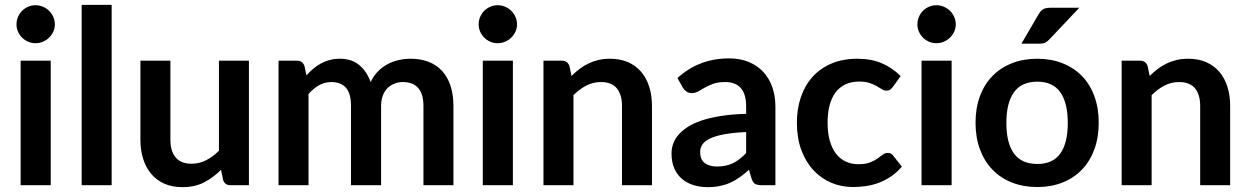

<svg xmlns="http://www.w3.org/2000/svg" viewBox="-20 -763 5144 791"><path d="M206 -662.5Q206 -646.5 199.5 -632.5Q193 -618.5 182.2 -608Q171.5 -597.5 157 -591.2Q142.5 -585 126 -585Q110 -585 95.8 -591.2Q81.5 -597.5 71 -608Q60.5 -618.5 54.2 -632.5Q48 -646.5 48 -662.5Q48 -679 54.2 -693.5Q60.5 -708 71 -718.5Q81.5 -729 95.8 -735.2Q110 -741.5 126 -741.5Q142.5 -741.5 157 -735.2Q171.5 -729 182.2 -718.5Q193 -708 199.5 -693.5Q206 -679 206 -662.5ZM189 -513V0H65V-513Z M440 -743V0H316.5V-743Z M1005.5 -513V0H930Q905.5 0 899 -22.5L890.5 -63.5Q859 -31.5 821 -11.8Q783 8 731.5 8Q689.5 8 657.2 -6.2Q625 -20.5 603 -46.5Q581 -72.5 569.8 -108.2Q558.5 -144 558.5 -187V-513H682V-187Q682 -140 703.8 -114.2Q725.5 -88.5 769 -88.5Q801 -88.5 829 -102.8Q857 -117 882 -142V-513Z M1127.5 0V-513H1203Q1227 -513 1234.5 -490.5L1242.5 -452.5Q1256 -467.5 1270.8 -480Q1285.5 -492.5 1302.2 -501.5Q1319 -510.5 1338.2 -515.8Q1357.5 -521 1380.5 -521Q1429 -521 1460.2 -494.8Q1491.5 -468.5 1507 -425Q1519 -450.5 1537 -468.8Q1555 -487 1576.5 -498.5Q1598 -510 1622.2 -515.5Q1646.5 -521 1671 -521Q1713.5 -521 1746.5 -508Q1779.5 -495 1802 -470Q1824.5 -445 1836.2 -409Q1848 -373 1848 -326.5V0H1724.5V-326.5Q1724.5 -375.5 1703 -400.2Q1681.5 -425 1640 -425Q1621 -425 1604.8 -418.5Q1588.5 -412 1576.2 -399.8Q1564 -387.5 1557 -369Q1550 -350.5 1550 -326.5V0H1426V-326.5Q1426 -378 1405.2 -401.5Q1384.5 -425 1344.5 -425Q1317.5 -425 1294.2 -411.8Q1271 -398.5 1251 -375.5V0Z M2110 -662.5Q2110 -646.5 2103.5 -632.5Q2097 -618.5 2086.2 -608Q2075.5 -597.5 2061 -591.2Q2046.5 -585 2030 -585Q2014 -585 1999.8 -591.2Q1985.5 -597.5 1975 -608Q1964.5 -618.5 1958.2 -632.5Q1952 -646.5 1952 -662.5Q1952 -679 1958.2 -693.5Q1964.5 -708 1975 -718.5Q1985.5 -729 1999.8 -735.2Q2014 -741.5 2030 -741.5Q2046.5 -741.5 2061 -735.2Q2075.5 -729 2086.2 -718.5Q2097 -708 2103.5 -693.5Q2110 -679 2110 -662.5ZM2093 -513V0H1969V-513Z M2334.5 -450Q2350 -465.5 2367.2 -478.8Q2384.5 -492 2403.8 -501.2Q2423 -510.5 2445 -515.8Q2467 -521 2493 -521Q2535 -521 2567.5 -506.8Q2600 -492.5 2621.8 -466.8Q2643.5 -441 2654.8 -405.2Q2666 -369.5 2666 -326.5V0H2542.5V-326.5Q2542.5 -373.5 2521 -399.2Q2499.5 -425 2455.5 -425Q2423.5 -425 2395.5 -410.5Q2367.5 -396 2342.5 -371V0H2219V-513H2294.5Q2318.5 -513 2326 -490.5Z M2771 -441.5Q2859.5 -522.5 2984 -522.5Q3029 -522.5 3064.5 -507.8Q3100 -493 3124.5 -466.8Q3149 -440.5 3161.8 -404Q3174.5 -367.5 3174.5 -324V0H3118.5Q3101 0 3091.5 -5.2Q3082 -10.5 3076.5 -26.5L3065.5 -63.5Q3046 -46 3027.5 -32.8Q3009 -19.5 2989 -10.5Q2969 -1.5 2946.2 3.2Q2923.5 8 2896 8Q2863.5 8 2836 -0.8Q2808.5 -9.5 2788.5 -27Q2768.5 -44.5 2757.5 -70.5Q2746.5 -96.5 2746.5 -131Q2746.5 -150.5 2753 -169.8Q2759.5 -189 2774.2 -206.5Q2789 -224 2812.5 -239.5Q2836 -255 2870.2 -266.5Q2904.5 -278 2950 -285.2Q2995.5 -292.5 3054 -294V-324Q3054 -375.5 3032 -400.2Q3010 -425 2968.5 -425Q2938.5 -425 2918.8 -418Q2899 -411 2884 -402.2Q2869 -393.5 2856.8 -386.5Q2844.5 -379.5 2829.5 -379.5Q2816.5 -379.5 2807.5 -386.2Q2798.5 -393 2793 -402ZM3054 -219Q3000.5 -216.5 2964 -209.8Q2927.5 -203 2905.5 -192.5Q2883.5 -182 2874 -168Q2864.5 -154 2864.5 -137.5Q2864.5 -105 2883.8 -91Q2903 -77 2934 -77Q2972 -77 2999.8 -90.8Q3027.5 -104.5 3054 -132.5Z M3658 -404.5Q3652.5 -397.5 3647.2 -393.5Q3642 -389.5 3632 -389.5Q3622.5 -389.5 3613.5 -395.2Q3604.5 -401 3592 -408.2Q3579.5 -415.5 3562.2 -421.2Q3545 -427 3519.5 -427Q3487 -427 3462.5 -415.2Q3438 -403.5 3421.8 -381.5Q3405.5 -359.5 3397.5 -328.2Q3389.5 -297 3389.5 -257.5Q3389.5 -216.5 3398.2 -184.5Q3407 -152.5 3423.5 -130.8Q3440 -109 3463.5 -97.8Q3487 -86.5 3516.5 -86.5Q3546 -86.5 3564.2 -93.8Q3582.5 -101 3595 -109.8Q3607.5 -118.5 3616.8 -125.8Q3626 -133 3637.5 -133Q3652.5 -133 3660 -121.5L3695.5 -76.5Q3675 -52.5 3651 -36.2Q3627 -20 3601.2 -10.2Q3575.5 -0.5 3548.2 3.5Q3521 7.5 3494 7.5Q3446.5 7.5 3404.5 -10.2Q3362.5 -28 3331 -62Q3299.5 -96 3281.2 -145.2Q3263 -194.5 3263 -257.5Q3263 -314 3279.2 -362.2Q3295.5 -410.5 3327 -445.8Q3358.5 -481 3405 -501Q3451.5 -521 3512 -521Q3569.5 -521 3612.8 -502.5Q3656 -484 3690.5 -449.5Z M3917.5 -662.5Q3917.5 -646.5 3911 -632.5Q3904.5 -618.5 3893.8 -608Q3883 -597.5 3868.5 -591.2Q3854 -585 3837.5 -585Q3821.5 -585 3807.2 -591.2Q3793 -597.5 3782.5 -608Q3772 -618.5 3765.8 -632.5Q3759.5 -646.5 3759.5 -662.5Q3759.5 -679 3765.8 -693.5Q3772 -708 3782.5 -718.5Q3793 -729 3807.2 -735.2Q3821.5 -741.5 3837.5 -741.5Q3854 -741.5 3868.5 -735.2Q3883 -729 3893.8 -718.5Q3904.5 -708 3911 -693.5Q3917.5 -679 3917.5 -662.5ZM3900.5 -513V0H3776.5V-513Z M4253.5 -87.5Q4317.5 -87.5 4348.2 -130.5Q4379 -173.5 4379 -256.5Q4379 -339.5 4348.2 -383Q4317.5 -426.5 4253.5 -426.5Q4188.5 -426.5 4157.2 -382.8Q4126 -339 4126 -256.5Q4126 -174 4157.2 -130.8Q4188.5 -87.5 4253.5 -87.5ZM4253.5 -521Q4310.5 -521 4357.2 -502.5Q4404 -484 4437.2 -450Q4470.5 -416 4488.5 -367Q4506.5 -318 4506.5 -257.5Q4506.5 -196.5 4488.5 -147.5Q4470.5 -98.5 4437.2 -64Q4404 -29.5 4357.2 -11Q4310.5 7.5 4253.5 7.5Q4196 7.5 4149 -11Q4102 -29.5 4068.8 -64Q4035.5 -98.5 4017.2 -147.5Q3999 -196.5 3999 -257.5Q3999 -318 4017.2 -367Q4035.5 -416 4068.8 -450Q4102 -484 4149 -502.5Q4196 -521 4253.5 -521ZM4426.5 -731 4303 -600.5Q4293.5 -590.5 4284.8 -586.8Q4276 -583 4262 -583H4188L4259 -704.5Q4266.5 -717.5 4276.5 -724.2Q4286.5 -731 4306.5 -731Z M4716.5 -450Q4732 -465.5 4749.2 -478.8Q4766.5 -492 4785.8 -501.2Q4805 -510.5 4827 -515.8Q4849 -521 4875 -521Q4917 -521 4949.5 -506.8Q4982 -492.5 5003.8 -466.8Q5025.5 -441 5036.8 -405.2Q5048 -369.5 5048 -326.5V0H4924.5V-326.5Q4924.5 -373.5 4903 -399.2Q4881.5 -425 4837.5 -425Q4805.5 -425 4777.5 -410.5Q4749.5 -396 4724.5 -371V0H4601V-513H4676.5Q4700.5 -513 4708 -490.5Z"/></svg>

Font: Lato
Style: Bold
Weight: 700
Designer: Lukasz Dziedzic with Adam Twardoch and Botio Nikoltchev
Foundry: tyPoland Lukasz Dziedzic
Version: Version 2.010; 2014-09-01; http://www.latofonts.com/; ttfaut